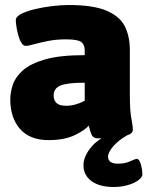

<svg xmlns="http://www.w3.org/2000/svg" viewBox="-20 -551 588 766"><path d="M174 8Q99 8 60 -36.5Q21 -81 21 -154Q21 -182 31 -212.5Q41 -243 71 -270Q101 -297 160 -314Q219 -331 318 -331V-350Q318 -373 304 -383.5Q290 -394 243 -394Q204 -394 171.5 -387.5Q139 -381 116 -374.5Q93 -368 82 -368Q73 -368 65.5 -380Q58 -392 53 -410Q48 -428 45.5 -445Q43 -462 43 -471Q43 -484 63.5 -495Q84 -506 117 -514Q150 -522 186.5 -526.5Q223 -531 254 -531Q353 -531 406 -508Q459 -485 478.5 -445Q498 -405 498 -352V-176Q498 -109 504 -79Q510 -49 510 -33Q510 -21 495.5 -14.5Q481 -8 459 -4.5Q437 -1 413 0Q389 1 370 1Q352 1 345.5 -13.5Q339 -28 334 -50Q321 -33 279.5 -12.5Q238 8 174 8ZM244 -129Q280 -129 318 -149V-221Q247 -221 220.5 -209.5Q194 -198 194 -170Q194 -151 205.5 -140Q217 -129 244 -129ZM434 195Q377 195 345 171.5Q313 148 313 108Q313 76 340 40.5Q367 5 422 -18L487 -11Q453 8 432 32.5Q411 57 411 74Q411 102 451 102Q479 102 499 92.5Q519 83 526 83Q533 83 538 94Q543 105 545.5 119.5Q548 134 548 145Q548 156 532 168Q516 180 490 187.5Q464 195 434 195Z"/></svg>

Font: Asap Black
Style: Regular
Weight: 900
Designer: Pablo Cosgaya
Foundry: Omnibus-Type
Version: Version 3.001; ttfautohint (v1.8.4.7-5d5b)